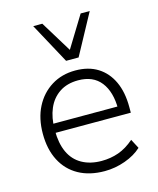

<svg xmlns="http://www.w3.org/2000/svg" viewBox="-114 -831 754 919"><g transform="rotate(-15 263.5 -371.5)"><path d="M291 8Q216 8 162 -22Q108 -52 79 -108Q50 -164 50 -241Q50 -317 79 -373.5Q108 -430 159.5 -462Q211 -494 278 -494Q343 -494 388.5 -465.5Q434 -437 458.5 -384.5Q483 -332 483 -258V-230H94V-275H445L429 -262Q429 -348 391 -396.5Q353 -445 279 -445Q224 -445 186 -419.5Q148 -394 129 -349.5Q110 -305 110 -247V-242Q110 -178 130.5 -133.5Q151 -89 192 -66Q233 -43 289 -43Q334 -43 373.5 -57Q413 -71 451 -104L475 -58Q443 -28 393 -10Q343 8 291 8ZM248 -550 139 -751H184L279 -596L374 -751H419L310 -550Z"/></g></svg>

Font: Nunito Sans 12pt ExtraLight 12pt Light
Style: Regular
Weight: 300
Version: Version 3.101;gftools[0.9.27]